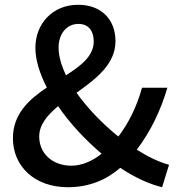

<svg xmlns="http://www.w3.org/2000/svg" viewBox="-20 -770 745 803"><path d="M144 -199C144 -249 178 -288 223 -326C272 -254 337 -185 405 -127C366 -96 322 -77 278 -77C202 -77 144 -126 144 -199ZM225 -571C225 -629 259 -670 308 -670C353 -670 372 -637 372 -597C372 -536 320 -496 256 -455C237 -495 225 -535 225 -571ZM687 -81C648 -91 601 -113 552 -144C610 -220 652 -308 680 -403H574C552 -324 518 -255 475 -199C410 -251 347 -316 300 -382C381 -440 463 -501 463 -598C463 -688 404 -750 307 -750C199 -750 128 -670 128 -570C128 -519 146 -462 176 -404C101 -354 34 -293 34 -192C34 -76 123 13 264 13C353 13 425 -18 483 -68C543 -28 604 0 658 13Z"/></svg>

Font: Source Han Sans KR Medium
Style: Regular
Weight: 500
Designer: Ryoko NISHIZUKA (kana & ideographs); Paul D. Hunt (Latin, Greek & Cyrillic); Wenlong ZHANG (bopomofo); Sandoll Communica
Foundry: Adobe Systems Incorporated
Version: Version 1.001;PS 1.001;hotconv 1.0.78;makeotf.lib2.5.61930